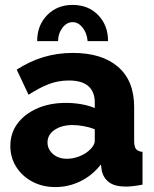

<svg xmlns="http://www.w3.org/2000/svg" viewBox="-20 -750 626 780"><path d="M22 -157Q22 -209 51 -248Q80 -287 131 -309.5Q182 -332 248 -332Q280 -332 311 -326.5Q342 -321 365 -311V-334Q365 -377 339 -400Q313 -423 260 -423Q216 -423 177.5 -408Q139 -393 96 -365L48 -467Q100 -501 156.5 -518Q213 -535 276 -535Q394 -535 459.5 -478.5Q525 -422 525 -315V-178Q525 -154 532.5 -144.5Q540 -135 559 -133V0Q539 4 521.5 6Q504 8 491 8Q446 8 422.5 -10Q399 -28 393 -59L390 -82Q355 -37 306.5 -13.5Q258 10 205 10Q153 10 111.5 -12Q70 -34 46 -72Q22 -110 22 -157ZM340 -137Q351 -146 358 -157Q365 -168 365 -178V-225Q345 -233 320.5 -237.5Q296 -242 275 -242Q231 -242 202 -222.5Q173 -203 173 -171Q173 -153 183 -138Q193 -123 210.5 -114Q228 -105 252 -105Q276 -105 300 -114Q324 -123 340 -137ZM275 -660Q251 -660 233.5 -637Q216 -614 216 -583H131Q131 -647 171.5 -688.5Q212 -730 275 -730Q339 -730 379 -688.5Q419 -647 419 -583H336Q333 -616 315.5 -638Q298 -660 275 -660Z"/></svg>

Font: Raleway Thin ExtraBold
Style: Regular
Weight: 800
Version: Version 4.026